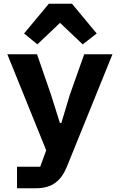

<svg xmlns="http://www.w3.org/2000/svg" viewBox="-20 -806 640 1026"><path d="M71 199.9H172.9C261 199.9 307.9 158 338.1 83.1L581 -516H430L353 -299L307.9 -149.1H300.1L252.8 -299L177.9 -516H19.2L226.9 -2.8L195 84.9H71ZM108.7 -627.1 179.7 -568.9 300.8 -683.9 421.9 -568.9 496.8 -627.1 364.7 -785.9H240.8Z"/></svg>

Font: Margiela Mono Bold
Style: Regular
Weight: 700
Designer: Mike Abbink, Paul van der Laan, Pieter van Rosmalen
Foundry: Bold Monday
Version: Version 2.003 2021